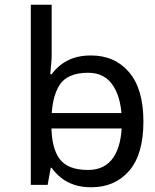

<svg xmlns="http://www.w3.org/2000/svg" viewBox="-20 -780 655 810"><path d="M536 -238V-303H160V-238ZM365 10Q465 10 525 -59.5Q585 -129 585 -267Q585 -405 524.5 -475.5Q464 -546 364 -546Q322 -546 291 -535.5Q260 -525 237 -507Q214 -489 198 -467H192Q193 -480 195.5 -505.5Q198 -531 198 -546V-760H110V0H181L194 -72H198Q214 -49 237 -30.5Q260 -12 291.5 -1Q323 10 365 10ZM351 -63Q266 -63 231.5 -109.5Q197 -156 197 -250V-266Q197 -366 230 -419.5Q263 -473 352 -473Q423 -473 458.5 -416.5Q494 -360 494 -265Q494 -169 458.5 -116Q423 -63 351 -63Z"/></svg>

Font: guzrati115
Style: Regular
Weight: 400
Designer: Jelle Bosma - Monotype Design Team, Universal Thirst
Foundry: Monotype Imaging Inc.
Version: Version 2.102